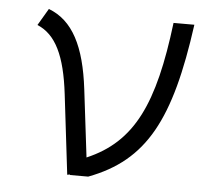

<svg xmlns="http://www.w3.org/2000/svg" viewBox="-44 -573 673 619"><g transform="rotate(5 293.0 -263.5)"><path d="M195.3 0 204.6 -2 203.1 0H263.2C445.8 -68.8 519 -206.5 561.5 -517.6H494.1C461.9 -253.4 402.3 -125 252.4 -61L226.1 -278.8C209.5 -417.5 168 -498 89.8 -527.3L57.6 -472.7C117.7 -447.8 149.9 -381.8 164.6 -257.8Z"/></g></svg>

Font: Cascadia Code NF Light
Style: Italic
Weight: 300
Italic angle: -10°
Monospace: yes
Designer: Aaron Bell
Foundry: Saja Typeworks
Version: Version 2404.023